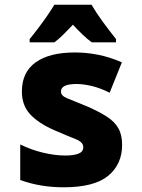

<svg xmlns="http://www.w3.org/2000/svg" viewBox="-20 -786 603 816"><path d="M250 10Q202 10 156 2.5Q110 -5 66 -21V-172Q113 -149 163.5 -137Q214 -125 258 -125Q293 -125 313.5 -133Q334 -141 334 -160Q334 -182 302 -194.5Q270 -207 210 -233Q142 -263 107.5 -301Q73 -339 73 -397Q73 -479 131.5 -521Q190 -563 298 -563Q347 -563 396 -553.5Q445 -544 498 -521L446 -392Q406 -412 370 -420.5Q334 -429 305 -429Q239 -429 239 -397Q239 -379 265 -368.5Q291 -358 352 -333Q402 -311 434.5 -290Q467 -269 483 -241Q499 -213 499 -170Q499 -88 440 -39Q381 10 250 10ZM106 -620Q121 -638 141.5 -665Q162 -692 181 -719.5Q200 -747 211 -766H369Q388 -733 416.5 -694Q445 -655 473 -620V-606H370Q351 -620 331.5 -638.5Q312 -657 290 -681Q266 -656 247.5 -637.5Q229 -619 211 -606H106Z"/></svg>

Font: Noto Sans Mono SemiCondensed Black
Style: Regular
Weight: 900
Width: 4
Designer: Monotype Design Team
Foundry: Monotype Imaging Inc.
Version: Version 2.014; ttfautohint (v1.8.4.7-5d5b)